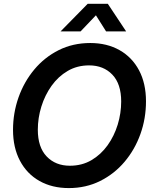

<svg xmlns="http://www.w3.org/2000/svg" viewBox="-20 -962 789 994"><path d="M336.4 11.7Q249.5 11.7 184.3 -25.1Q119.1 -62 83.3 -129.9Q47.4 -197.8 47.4 -289.6Q47.4 -377 75.9 -457.8Q104.5 -538.6 157.5 -602.1Q210.4 -665.5 283.9 -702.4Q357.4 -739.3 447.3 -739.3Q533.7 -739.3 598.9 -702.4Q664.1 -665.5 700 -597.7Q735.8 -529.8 735.8 -437.5Q735.8 -348.6 707 -268.1Q678.2 -187.5 625 -124.5Q571.8 -61.5 498.3 -24.9Q424.8 11.7 336.4 11.7ZM341.8 -104Q404.3 -104 453.4 -132.8Q502.4 -161.6 536.9 -209.7Q571.3 -257.8 589.4 -316.9Q607.4 -376 607.4 -436.5Q607.4 -527.8 561.5 -575.7Q515.6 -623.5 441.4 -623.5Q379.4 -623.5 330.3 -594.7Q281.2 -565.9 246.8 -517.6Q212.4 -469.2 194.1 -410.2Q175.8 -351.1 175.8 -290.5Q175.8 -199.7 221.7 -151.9Q267.6 -104 341.8 -104ZM397 -799.3H293.9V-799.8L434.1 -942.4H538.1L632.8 -799.8V-799.3H529.3L476.6 -882.8Z"/></svg>

Font: Inter Display SemiBold
Style: Italic
Weight: 600
Italic angle: -9.39999°
Designer: Rasmus Andersson
Foundry: rsms
Version: Version 4.000;git-a52131595